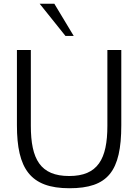

<svg xmlns="http://www.w3.org/2000/svg" viewBox="-20 -988 735 1021"><path d="M70 -322C70 -91 141 13 349 13C554 13 625 -77 625 -322V-722H551V-319C551 -142 500 -52 348 -52C195 -52 144 -141 144 -319V-722H70ZM372 -797 269 -968H191L328 -797Z"/></svg>

Font: Perun Light
Style: Regular
Weight: 300
Foundry: Copyright (c) Stefan Peev, Context Ltd, 2016
Version: Version 1.089